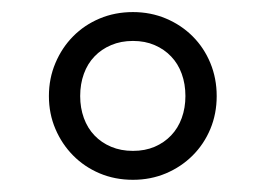

<svg xmlns="http://www.w3.org/2000/svg" viewBox="-20 -706 440 318"><path d="M61 -546.9Q61 -576.2 71.8 -601.6Q82.5 -627 101.1 -645.8Q119.6 -664.6 145 -675.3Q170.4 -686 200.2 -686Q229.5 -686 254.9 -675.3Q280.3 -664.6 299.1 -645.8Q317.9 -627 328.4 -601.6Q338.9 -576.2 338.9 -546.9Q338.9 -517.6 328.4 -492.4Q317.9 -467.3 299.1 -448.5Q280.3 -429.7 254.9 -418.9Q229.5 -408.2 200.2 -408.2Q170.4 -408.2 145 -418.9Q119.6 -429.7 101.1 -448.5Q82.5 -467.3 71.8 -492.4Q61 -517.6 61 -546.9ZM287.1 -546.9Q287.1 -566.9 281 -583.7Q274.9 -600.6 263.4 -612.5Q252 -624.5 236.1 -631.3Q220.2 -638.2 200.2 -638.2Q180.2 -638.2 164.1 -631.3Q147.9 -624.5 136.5 -612.5Q125 -600.6 118.9 -583.7Q112.8 -566.9 112.8 -546.9Q112.8 -527.3 118.9 -510.5Q125 -493.7 136.5 -481.7Q147.9 -469.7 164.1 -462.9Q180.2 -456.1 200.2 -456.1Q220.2 -456.1 236.1 -462.9Q252 -469.7 263.4 -481.7Q274.9 -493.7 281 -510.5Q287.1 -527.3 287.1 -546.9Z"/></svg>

Font: XB Zar
Style: Regular
Weight: 400
Designer: Behnam
Foundry: Irmug
Version: Version 8.005 2009